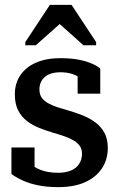

<svg xmlns="http://www.w3.org/2000/svg" viewBox="-20 -759 488 789"><path d="M317 -127Q317 -146 308 -159Q299 -172 283 -181.5Q267 -191 246 -198.5Q225 -206 200 -213Q170 -222 142 -233Q114 -244 91 -261.5Q68 -279 54.5 -305.5Q41 -332 41 -371Q41 -417 64 -450.5Q87 -484 129 -502Q171 -520 228 -520Q274 -520 307 -513Q340 -506 361.5 -496Q383 -486 392 -477V-374H299V-462Q311 -462 318.5 -458.5Q326 -455 329.5 -448.5Q333 -442 333 -434Q333 -426 330 -417Q320 -432 304.5 -442Q289 -452 270 -457Q251 -462 229 -462Q186 -462 164 -442.5Q142 -423 142 -392Q142 -371 151.5 -357.5Q161 -344 178.5 -334.5Q196 -325 217.5 -318Q239 -311 264 -304Q292 -296 320.5 -284.5Q349 -273 372 -256Q395 -239 409 -213.5Q423 -188 423 -151Q423 -103 398.5 -66.5Q374 -30 329 -10Q284 10 219 10Q173 10 136.5 2.5Q100 -5 73 -17.5Q46 -30 27 -44V-153H122V-34Q107 -43 99 -52Q91 -61 87.5 -69.5Q84 -78 85.5 -86.5Q87 -95 91 -101Q106 -83 125 -71.5Q144 -60 167.5 -54.5Q191 -49 219 -49Q249 -49 271 -58Q293 -67 305 -85Q317 -103 317 -127ZM274 -739H185L84 -586V-573H127L250 -682H201L323 -573H375V-586Z"/></svg>

Font: Roboto Serif 28pt Condensed Medium
Style: Regular
Weight: 500
Width: 3
Designer: Greg Gazdowicz
Foundry: Commercial Type
Version: Version 1.008